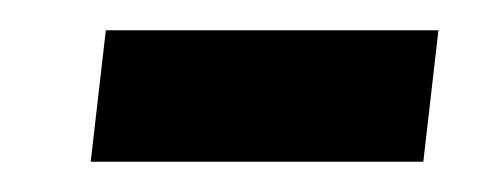

<svg xmlns="http://www.w3.org/2000/svg" viewBox="-20 -107 330 127"><path d="M40 0 50 -87H270L260 0Z"/></svg>

Font: Noto Sans Arabic Cond ExtBd
Style: Regular
Weight: 800
Width: 3
Designer: Monotype Design Team, Nadine Chahine, Nizar Qandah and Khaled Hosny
Foundry: Monotype Imaging Inc.
Version: Version 2.012; ttfautohint (v1.8.4.7-5d5b)